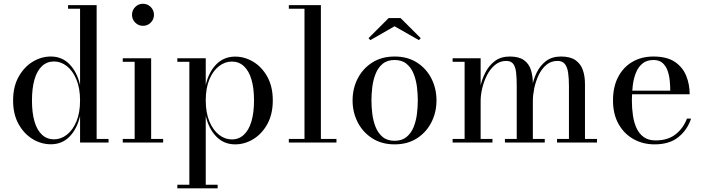

<svg xmlns="http://www.w3.org/2000/svg" viewBox="-20 -778 3838 1048"><path d="M257.5 9.5Q205 9.5 158 -19Q111 -47.5 81.2 -101Q51.5 -154.5 51.5 -229.5Q51.5 -304.5 81.2 -358.2Q111 -412 158 -440.8Q205 -469.5 257.5 -469.5Q318.5 -469.5 359.5 -427.2Q400.5 -385 417 -314V-730.5H351.5V-750H507.5V-19.5H572.5V0H417V-145Q400.5 -74 359.5 -32.2Q318.5 9.5 257.5 9.5ZM275 -17.5Q312.5 -17.5 344.8 -42.5Q377 -67.5 397 -114.8Q417 -162 417 -229.5Q417 -297 397 -344.5Q377 -392 344.8 -417.2Q312.5 -442.5 275 -442.5Q236 -442.5 209 -417Q182 -391.5 168.2 -344Q154.5 -296.5 154.5 -229.5Q154.5 -162.5 168.2 -115.2Q182 -68 209 -42.8Q236 -17.5 275 -17.5Z M760.5 -637Q735.5 -637 718 -654.8Q700.5 -672.5 700.5 -697.5Q700.5 -722 718 -739.8Q735.5 -757.5 760.5 -757.5Q785 -757.5 802.8 -739.8Q820.5 -722 820.5 -697.5Q820.5 -672.5 803 -654.8Q785.5 -637 760.5 -637ZM805 -460V-19.5H870.5V0H650V-19.5H715V-440.5H650V-460Z M948 250V230.5H1013.5V-440.5H948V-460H1103V-314Q1119.5 -385.5 1161 -427.2Q1202.5 -469 1263.5 -469Q1316 -469 1363 -440.5Q1410 -412 1439.5 -358.5Q1469 -305 1469 -230Q1469 -155 1439.5 -101.2Q1410 -47.5 1363 -18.8Q1316 10 1263.5 10Q1202.5 10 1161 -32.2Q1119.5 -74.5 1103 -145.5V230.5H1168V250ZM1245.5 -17Q1284 -17 1311.2 -42.5Q1338.5 -68 1352.5 -115.5Q1366.5 -163 1366.5 -230Q1366.5 -297 1352.5 -344.2Q1338.5 -391.5 1311.2 -416.8Q1284 -442 1245.5 -442Q1208 -442 1175.5 -417Q1143 -392 1123 -344.8Q1103 -297.5 1103 -230Q1103 -162.5 1123 -115Q1143 -67.5 1175.5 -42.2Q1208 -17 1245.5 -17Z M1731.5 -750V-19.5H1816.5V0H1556.5V-19.5H1642V-730.5H1556.5V-750Z M2134 10Q2063.5 10 2012 -23Q1960.5 -56 1932.5 -110.5Q1904.5 -165 1904.5 -230Q1904.5 -295 1932.5 -349.5Q1960.5 -404 2012 -436.8Q2063.5 -469.5 2134 -469.5Q2204.5 -469.5 2255.8 -436.8Q2307 -404 2334.8 -349.5Q2362.5 -295 2362.5 -230Q2362.5 -165 2334.8 -110.5Q2307 -56 2255.8 -23Q2204.5 10 2134 10ZM2134 -9.5Q2174 -9.5 2199.2 -30.5Q2224.5 -51.5 2237.8 -84.8Q2251 -118 2255.8 -156.5Q2260.5 -195 2260.5 -230Q2260.5 -265.5 2255.8 -303.8Q2251 -342 2237.8 -375.2Q2224.5 -408.5 2199.2 -429.5Q2174 -450.5 2134 -450.5Q2093.5 -450.5 2068.5 -429.5Q2043.5 -408.5 2030.2 -375.2Q2017 -342 2012.2 -303.8Q2007.5 -265.5 2007.5 -230Q2007.5 -195 2012.2 -156.5Q2017 -118 2030.2 -84.8Q2043.5 -51.5 2068.5 -30.5Q2093.5 -9.5 2134 -9.5ZM2001.5 -559 1991.5 -569.5 2101.5 -679.5H2166.5L2276.5 -569.5L2266.5 -559L2133.5 -634.5Z M2603.5 -460V-19.5H2668V0H2450.5V-19.5H2516V-440.5H2450.5V-460ZM2888.5 -319.5V-19.5H2953.5V0H2736V-19.5H2800.5V-308Q2800.5 -350 2797.2 -381Q2794 -412 2781.8 -428.8Q2769.5 -445.5 2743.5 -445.5Q2708 -445.5 2681.5 -423.2Q2655 -401 2637.8 -366.8Q2620.5 -332.5 2612 -295.2Q2603.5 -258 2603.5 -228L2592.5 -225.5Q2592.5 -258.5 2600.8 -300.2Q2609 -342 2628.5 -380.8Q2648 -419.5 2680.8 -444.5Q2713.5 -469.5 2762.5 -469.5Q2812 -469.5 2839.5 -450Q2867 -430.5 2877.8 -396.8Q2888.5 -363 2888.5 -319.5ZM3173 -319.5V-19.5H3238.5V0H3020.5V-19.5H3085.5V-308Q3085.5 -350 3081 -381Q3076.5 -412 3063.2 -428.8Q3050 -445.5 3023.5 -445.5Q2987 -445.5 2961.2 -423.2Q2935.5 -401 2919.5 -366.8Q2903.5 -332.5 2896 -295.2Q2888.5 -258 2888.5 -228L2876 -225.5Q2876 -258.5 2883.2 -300.2Q2890.5 -342 2909 -380.8Q2927.5 -419.5 2960 -444.5Q2992.5 -469.5 3042.5 -469.5Q3092 -469.5 3120.5 -450Q3149 -430.5 3161 -396.8Q3173 -363 3173 -319.5Z M3553 10Q3489 10 3437.8 -18.8Q3386.5 -47.5 3356.2 -101.2Q3326 -155 3326 -230Q3326 -305 3354.5 -358.8Q3383 -412.5 3432.8 -441Q3482.5 -469.5 3547 -469.5Q3619.5 -469.5 3662.8 -440.8Q3706 -412 3725.2 -365Q3744.5 -318 3744.5 -263.5H3393.5V-283H3638.5Q3638.5 -308 3635.8 -337Q3633 -366 3624 -391.8Q3615 -417.5 3596.8 -434Q3578.5 -450.5 3547 -450.5Q3511 -450.5 3488 -432.2Q3465 -414 3452 -383Q3439 -352 3434 -312.5Q3429 -273 3429 -230Q3429 -187 3434.8 -147.8Q3440.5 -108.5 3454.8 -78Q3469 -47.5 3494.2 -29.5Q3519.5 -11.5 3558.5 -11.5Q3625.5 -11.5 3668 -45.2Q3710.5 -79 3729.5 -130.5H3752Q3732.5 -70 3683.5 -30Q3634.5 10 3553 10Z"/></svg>

Font: Bodoni Moda 11pt
Style: Regular
Weight: 400
Version: Version 2.004